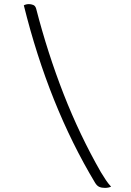

<svg xmlns="http://www.w3.org/2000/svg" viewBox="-20 -776 640 935"><path d="M96 -750Q107 -756 121 -756Q131 -756 141.5 -752Q152 -748 156 -734Q212 -517 290 -317.5Q368 -118 471 62Q485 85 496 101.5Q507 118 521 133Q508 139 491 139Q475 139 463.5 134Q452 129 443 114Q217 -262 96 -750Z"/></svg>

Font: Recursive Mn Csl St Lt
Style: Regular
Weight: 300
Monospace: yes
Version: Version 1.079;hotconv 1.0.112;makeotfexe 2.5.65598; ttfautoh